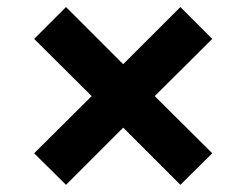

<svg xmlns="http://www.w3.org/2000/svg" viewBox="-20 -553 693 541"><path d="M76.2 -121.1 238.3 -282.2 76.2 -443.4 166 -533.2 327.1 -372.1 488.3 -533.2 578.1 -443.4 416 -282.2 578.1 -121.1 488.3 -32.2 327.1 -193.4 166 -32.2Z"/></svg>

Font: Pretendard JP
Style: Bold
Weight: 700
Designer: Base glyphs from Inter by Rasmus Andersson; Hangeul glyphs from Noto Sans CJK(Source Han Sans) by Jang Soo-young and Kan
Foundry: Kil Hyung-jin
Version: Version 1.309